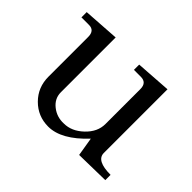

<svg xmlns="http://www.w3.org/2000/svg" viewBox="-107 -643 825 825"><g transform="rotate(45 305.5 -230.0)"><path d="M22 -425V-457L187 -468V-135Q187 -97 218.5 -72Q250 -47 291 -49Q338 -49 378.5 -87.5Q419 -126 419 -174V-386Q419 -425 383 -425H341V-457L502 -468V-81Q502 -35 589 -35V-3L433 0L419 -85Q332 8 253 8Q190 8 146 -36Q102 -80 102 -145V-386Q102 -425 68 -425Z"/></g></svg>

Font: Academico
Style: Regular
Weight: 400
Foundry: Steinberg Media Technologies GmbH
Version: Version 0.902